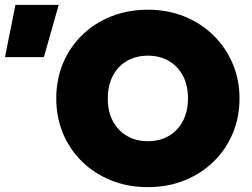

<svg xmlns="http://www.w3.org/2000/svg" viewBox="-198 -755 1038 790"><path d="M410.5 15Q328.5 15 259.5 -12.8Q190.5 -40.5 139.8 -90Q89 -139.5 61.2 -206Q33.5 -272.5 33.5 -350Q33.5 -428 61.2 -494.5Q89 -561 139.8 -610.5Q190.5 -660 259.5 -687.5Q328.5 -715 410.5 -715Q492.5 -715 561.2 -687Q630 -659 680.8 -609Q731.5 -559 759.5 -492.8Q787.5 -426.5 787.5 -350Q787.5 -272.5 759.5 -206Q731.5 -139.5 680.8 -90Q630 -40.5 561.2 -12.8Q492.5 15 410.5 15ZM410.5 -174Q447 -174 477.2 -186.2Q507.5 -198.5 529.5 -221.5Q551.5 -244.5 563.5 -277Q575.5 -309.5 575.5 -350Q575.5 -404 554.5 -443.5Q533.5 -483 496.2 -504.5Q459 -526 410.5 -526Q374 -526 343.8 -513.8Q313.5 -501.5 291.5 -478.5Q269.5 -455.5 257.5 -423Q245.5 -390.5 245.5 -350Q245.5 -296 266.5 -256.5Q287.5 -217 324.8 -195.5Q362 -174 410.5 -174ZM-177.5 -520 -134.5 -735H43.5L-17.5 -520Z"/></svg>

Font: Geologica Roman Black
Style: Regular
Weight: 900
Designer: Sindre Bremnes, Frode Helland
Foundry: Monokrom Skriftforlag AS
Version: Version 1.010;gftools[0.9.28]